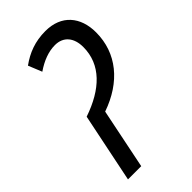

<svg xmlns="http://www.w3.org/2000/svg" viewBox="-226 -787 851 851"><g transform="rotate(-45 199.5 -362.0)"><path d="M105 -326 38 0H121L179 -284C317 -332 399 -431 399 -561C399 -658 344 -724 244 -724C179 -724 128 -704 81 -670L107 -606C148 -634 189 -650 230 -650C283 -650 313 -613 313 -555C313 -445 234 -370 105 -326Z"/></g></svg>

Font: Noto Sans Condensed
Style: Italic
Weight: 400
Width: 3
Italic angle: -12°
Designer: Monotype Design Team
Foundry: Monotype Imaging Inc.
Version: Version 2.013